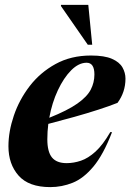

<svg xmlns="http://www.w3.org/2000/svg" viewBox="-20 -752 533 785"><path d="M438 -211.5Q402.5 -119.5 362 -71Q321.5 -22.5 277.2 -4.8Q233 13 185.5 13Q97.5 13 56 -34Q14.5 -81 14.5 -154Q14.5 -214 36.5 -279Q58.5 -344 101.2 -399.8Q144 -455.5 207 -490.2Q270 -525 352 -525Q407 -525 437.8 -511.5Q468.5 -498 480.8 -476.2Q493 -454.5 493 -430.5Q493 -375.5 460.5 -331.5Q429.5 -319 383.2 -304Q337 -289 283.5 -274Q230 -259 177.5 -245.5Q173.5 -213.5 173.5 -182.5Q173.5 -131.5 192.5 -108.2Q211.5 -85 252.5 -85Q281.5 -85 311 -95Q340.5 -105 370.5 -132.2Q400.5 -159.5 431 -212ZM334 -495.5Q302 -495.5 271.2 -464.8Q240.5 -434 216.5 -382.8Q192.5 -331.5 181.5 -270.5Q256.5 -300.5 296.2 -328.5Q336 -356.5 351 -385.5Q366 -414.5 366 -447.5Q366 -495.5 334 -495.5ZM357 -569H339L229 -727.5L229.5 -732H341Z"/></svg>

Font: Newsreader 72pt
Style: Bold Italic
Weight: 700
Italic angle: -17°
Designer: Hugues Gentile
Foundry: Production Type
Version: Version 1.003; ttfautohint (v1.8.3)